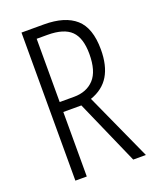

<svg xmlns="http://www.w3.org/2000/svg" viewBox="-135 -792 702 870"><g transform="rotate(-20 216.5 -357.0)"><path d="M184 -714Q285 -714 336.5 -668.5Q388 -623 388 -519Q388 -442 359 -393.5Q330 -345 269 -324L416 0H355L218 -311H131V0H76V-714ZM183 -664H131V-359H200Q261 -359 296.5 -397Q332 -435 332 -518Q332 -595 297 -629.5Q262 -664 183 -664Z"/></g></svg>

Font: Noto Sans Myanmar ExtraCondensed Light
Style: Regular
Weight: 300
Width: 2
Designer: Monotype Design Team
Foundry: Monotype Imaging Inc.
Version: Version 2.107; ttfautohint (v1.8.4.7-5d5b)